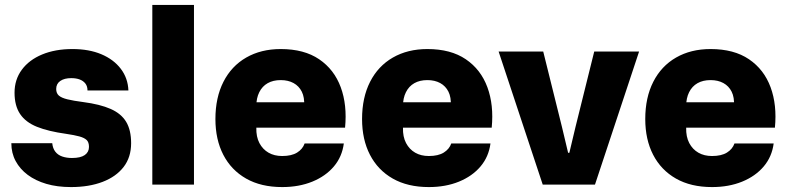

<svg xmlns="http://www.w3.org/2000/svg" viewBox="-20 -749 3195 779"><path d="M268 10Q212 10 168 -3Q124 -16 92.5 -39.5Q61 -63 43.5 -95.5Q26 -128 26 -168H192Q194 -147 204.5 -133.5Q215 -120 232.5 -114Q250 -108 272 -108Q307 -108 324 -120Q341 -132 341 -153Q341 -172 331.5 -181Q322 -190 302 -195.5Q282 -201 248 -206Q176 -216 130 -234.5Q84 -253 61.5 -286.5Q39 -320 39 -373Q39 -426 68.5 -466Q98 -506 151 -528Q204 -550 274 -550Q341 -550 391 -529Q441 -508 470 -470Q499 -432 501 -382H335Q335 -399 326.5 -410Q318 -421 303.5 -426.5Q289 -432 269 -432Q241 -432 224.5 -420.5Q208 -409 208 -388Q208 -371 218.5 -361.5Q229 -352 253.5 -346Q278 -340 317 -335Q386 -326 429 -307Q472 -288 492 -254.5Q512 -221 512 -168Q512 -111 481.5 -71.5Q451 -32 396 -11Q341 10 268 10Z M598 0V-729H767V0Z M1125 10Q1039 10 978.5 -24.5Q918 -59 886 -121Q854 -183 854 -266Q854 -353 886.5 -417Q919 -481 979 -515.5Q1039 -550 1119 -550Q1214 -550 1275 -508.5Q1336 -467 1362.5 -395Q1389 -323 1380 -231H1020Q1019 -194 1032.5 -168.5Q1046 -143 1069.5 -129.5Q1093 -116 1125 -116Q1163 -116 1185.5 -130Q1208 -144 1216 -167H1375Q1368 -113 1334.5 -73.5Q1301 -34 1247 -12Q1193 10 1125 10ZM1020 -319 1006 -334H1229L1214 -319Q1216 -354 1204.5 -377Q1193 -400 1171 -412Q1149 -424 1119 -424Q1088 -424 1066 -411.5Q1044 -399 1032 -375Q1020 -351 1020 -319Z M1720 10Q1634 10 1573.5 -24.5Q1513 -59 1481 -121Q1449 -183 1449 -266Q1449 -353 1481.5 -417Q1514 -481 1574 -515.5Q1634 -550 1714 -550Q1809 -550 1870 -508.5Q1931 -467 1957.5 -395Q1984 -323 1975 -231H1615Q1614 -194 1627.5 -168.5Q1641 -143 1664.5 -129.5Q1688 -116 1720 -116Q1758 -116 1780.5 -130Q1803 -144 1811 -167H1970Q1963 -113 1929.5 -73.5Q1896 -34 1842 -12Q1788 10 1720 10ZM1615 -319 1601 -334H1824L1809 -319Q1811 -354 1799.5 -377Q1788 -400 1766 -412Q1744 -424 1714 -424Q1683 -424 1661 -411.5Q1639 -399 1627 -375Q1615 -351 1615 -319Z M2182 0 2003 -540H2184L2260 -234L2285 -129H2290L2315 -234L2391 -540H2573L2394 0Z M2869 10Q2783 10 2722.5 -24.5Q2662 -59 2630 -121Q2598 -183 2598 -266Q2598 -353 2630.5 -417Q2663 -481 2723 -515.5Q2783 -550 2863 -550Q2958 -550 3019 -508.5Q3080 -467 3106.5 -395Q3133 -323 3124 -231H2764Q2763 -194 2776.5 -168.5Q2790 -143 2813.5 -129.5Q2837 -116 2869 -116Q2907 -116 2929.5 -130Q2952 -144 2960 -167H3119Q3112 -113 3078.5 -73.5Q3045 -34 2991 -12Q2937 10 2869 10ZM2764 -319 2750 -334H2973L2958 -319Q2960 -354 2948.5 -377Q2937 -400 2915 -412Q2893 -424 2863 -424Q2832 -424 2810 -411.5Q2788 -399 2776 -375Q2764 -351 2764 -319Z"/></svg>

Font: Mona Sans ExtraLight ExtraBold
Style: Regular
Weight: 800
Version: Version 2.000